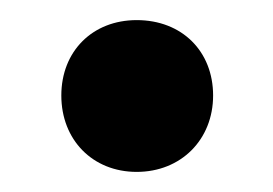

<svg xmlns="http://www.w3.org/2000/svg" viewBox="-20 -178 272 191"><path d="M116 -7C160 -7 192 -39 192 -83C192 -127 161 -158 116 -158C72 -158 41 -127 41 -83C41 -39 72 -7 116 -7Z"/></svg>

Font: Arthouse Owned
Style: Bold
Weight: 700
Designer: Jeremy Tribby
Foundry: Tribby Type
Version: Version 1.000;PS 001.000;hotconv 1.0.88;makeotf.lib2.5.64775